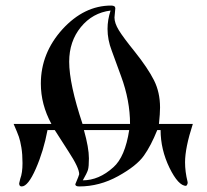

<svg xmlns="http://www.w3.org/2000/svg" viewBox="-20 -657 744 691"><path d="M61 -70Q61 -102 57 -126Q53 -150 48 -164.5Q43 -179 29 -211H165Q127 -281 127 -356Q127 -466 205 -552Q283 -637 380 -637Q395 -637 395 -627L392 -594Q392 -574 407.5 -548.5Q423 -523 465 -471Q512 -412 534 -368.5Q556 -325 556 -270Q556 -258 555 -244.5Q554 -231 553 -221.5Q552 -212 552 -211H674Q646 -125 646 -73Q646 -39 655 -3Q657 5 650 12Q622 12 590 -53Q558 -119 558 -189H546Q523 -132 498 -97Q472 -60 405 -23Q338 14 265 14Q251 14 251 6Q265 -27 265 -30Q265 -53 227 -111L177 -189H151Q137 -114 109 -50Q81 14 58 14Q49 14 49 3L53 -14Q61 -35 61 -70ZM300 -87Q300 -57 296.5 -45.5Q293 -34 278 -8Q336 -8 388 -55Q430 -92 445 -189H282Q300 -125 300 -87ZM378 -619Q313 -611 271 -559.5Q229 -508 229 -435Q229 -355 277 -211H448Q448 -295 416 -382L382 -475Q367 -514 367 -553Q367 -586 378 -619Z"/></svg>

Font: Pochaevsk Unicode
Style: Normal
Weight: 400
Version: Version 1.1